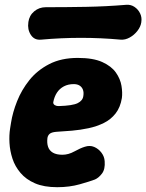

<svg xmlns="http://www.w3.org/2000/svg" viewBox="-20 -760 609 799"><path d="M218.2 19Q163 19 125.7 2.9Q88.4 -13.2 65.4 -40.4Q42.4 -67.6 31.9 -99.7Q21.4 -131.8 19.5 -164.7Q17.6 -197.6 22 -225L26 -250Q32.6 -292 51.1 -338.8Q69.6 -385.6 102.2 -426.5Q134.8 -467.4 184.8 -493.2Q234.8 -519 303.8 -519Q367.8 -519 405.8 -501.7Q443.8 -484.4 462.3 -458Q480.8 -431.6 485.5 -403Q490.2 -374.4 487.2 -352Q480.8 -313 460.9 -287.7Q441 -262.4 411.9 -248.1Q382.8 -233.8 348.6 -226.5Q314.4 -219.2 279.6 -216.2Q244.8 -213.2 213.4 -211.4Q194 -209.6 186.5 -202.9Q179 -196.2 177.4 -185.8Q174.8 -165 180 -149.2Q185.2 -133.4 200 -124.7Q214.8 -116 239.8 -116Q264.6 -116 289.5 -129.8Q314.4 -143.6 332.8 -149.2Q353.8 -156.2 371.8 -148.6Q389.8 -141 402.1 -124.8Q414.4 -108.6 415.6 -89.2Q418.2 -56 404.5 -37.9Q390.8 -19.8 375 -13Q355.2 -5.4 312.3 6.8Q269.4 19 218.2 19ZM224.8 -318.6Q282 -320.2 303.3 -330.8Q324.6 -341.4 326.8 -360.8Q329.2 -375.8 325.1 -386.7Q321 -397.6 311.4 -403.8Q301.8 -410 286.8 -410Q263.6 -410 245.8 -400.6Q228 -391.2 217 -374.5Q206 -357.8 201.6 -334.6Q201 -326.4 208.6 -322.2Q216.2 -318 224.8 -318.6ZM568 -667Q565.2 -648.6 551.8 -631.4Q538.4 -614.2 519.6 -603.8Q500.8 -593.4 481.8 -595Q318 -610 151.2 -595Q123 -592.2 108.3 -614.9Q93.6 -637.6 98 -667V-668Q101.8 -695.6 122.3 -712.8Q142.8 -730 170.4 -730Q254.4 -730 338 -731.5Q421.6 -733 505.4 -740Q524.4 -741.6 539.8 -731.2Q555.2 -720.8 563.2 -703.9Q571.2 -687 568 -668Z"/></svg>

Font: Winky Sans
Style: Italic
Weight: 400
Italic angle: -8.97852°
Designer: Simon Atzbach
Foundry: typofactur
Version: Version 1.205